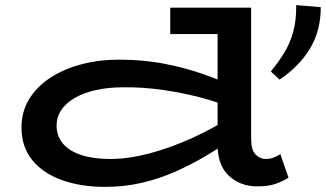

<svg xmlns="http://www.w3.org/2000/svg" viewBox="-20 -716 1273 750"><path d="M390 14Q296 14 222 -12.5Q148 -39 106 -90.5Q64 -142 64 -218Q64 -280 94 -329Q124 -378 177 -412.5Q230 -447 298.5 -465Q367 -483 445 -483Q541 -483 624.5 -466.5Q708 -450 776.5 -425.5Q845 -401 896 -377V-289Q842 -314 769.5 -333.5Q697 -353 617.5 -364.5Q538 -376 461 -375Q404 -375 356 -364.5Q308 -354 273 -334Q238 -314 219.5 -286.5Q201 -259 201 -226Q201 -185 225.5 -155.5Q250 -126 297.5 -110.5Q345 -95 411 -95Q481 -95 563 -116.5Q645 -138 732 -177.5Q819 -217 902 -272V-183Q845 -143 785 -107.5Q725 -72 662.5 -44.5Q600 -17 532 -1.5Q464 14 390 14ZM985 12Q919 12 874.5 -29Q830 -70 830 -150V-686H961V-173Q961 -130 978.5 -112.5Q996 -95 1018 -95Q1035 -95 1049 -100.5Q1063 -106 1075 -114L1107 -22Q1085 -8 1057 2Q1029 12 985 12ZM645 -583V-686H937V-583ZM1137 -696 1233 -688Q1233 -595 1190.5 -525.5Q1148 -456 1072 -405L1038 -437Q1067 -472 1089.5 -508.5Q1112 -545 1125 -590.5Q1138 -636 1137 -696Z"/></svg>

Font: BioRhyme Expanded SemiBold
Style: Regular
Weight: 600
Width: 7
Designer: Aoife Mooney
Foundry: Aoife Mooney Type
Version: Version 1.600;gftools[0.9.33]